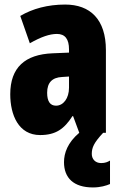

<svg xmlns="http://www.w3.org/2000/svg" viewBox="-20 -583 534 843"><path d="M383 93C383 65 392 44 433 0H445V-363C445 -498 376 -563 266 -563C190 -563 123 -545 69 -513L111 -393C160 -421 198 -434 230 -434C266 -434 283 -411 283 -366V-352L211 -349C90 -344 25 -287 25 -169C25 -79 61 10 156 10C225 10 262 -17 298 -73H301L328 0C277 43 261 89 261 129C261 198 303 240 388 240C421 240 447 232 463 225V122C453 128 442 133 424 133C398 133 383 115 383 93ZM253 -245 283 -247V-198C283 -151 258 -119 226 -119C200 -119 187 -138 187 -176C187 -220 209 -243 253 -245Z"/></svg>

Font: Noto Sans Ethiopic ExtraCondensed Black
Style: Regular
Weight: 900
Width: 2
Designer: Monotype Design Team
Foundry: Monotype Imaging Inc.
Version: Version 2.102